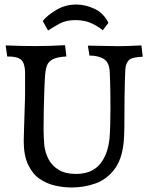

<svg xmlns="http://www.w3.org/2000/svg" viewBox="-20 -817 657 850"><path d="M297 13Q261 13 223.5 4.5Q186 -4 155 -25.5Q124 -47 104.5 -88Q85 -129 85 -193Q85 -210 86.5 -248.5Q88 -287 89 -329Q90 -357 90.5 -375.5Q91 -394 91 -412.5Q91 -431 91 -457V-493Q91 -534 75.5 -550.5Q60 -567 12 -567L5 -616Q74 -613 138 -613Q169 -613 201 -614Q233 -615 268 -617L274 -567Q234 -565 214.5 -555Q195 -545 188.5 -528.5Q182 -512 180 -488Q178 -465 176.5 -425Q175 -385 174 -341Q173 -297 173 -260Q173 -256 173 -240.5Q173 -225 174 -206.5Q175 -188 176 -174Q180 -141 195 -112Q210 -83 240 -65Q270 -47 316 -47Q386 -47 422 -90Q458 -133 465 -206Q467 -229 468 -266Q469 -303 469 -335Q469 -367 468.5 -408.5Q468 -450 466 -494Q465 -539 441 -555Q417 -571 376 -571L369 -615L479 -613Q514 -612 547.5 -613.5Q581 -615 606 -616L612 -566Q563 -564 550 -550Q537 -536 535 -512Q534 -496 533 -464Q532 -432 531.5 -395.5Q531 -359 531 -327Q531 -290 530.5 -254Q530 -218 528 -192Q521 -113 487 -68Q453 -23 403 -5Q353 13 297 13ZM193 -682 169 -724Q190 -750 230 -773.5Q270 -797 318 -797Q357 -797 397.5 -778.5Q438 -760 460 -716L435 -683Q418 -698 387 -713Q356 -728 314 -728Q272 -728 244 -712.5Q216 -697 193 -682Z"/></svg>

Font: Maname
Style: Regular
Weight: 400
Designer: Pathum Egodawatta
Foundry: mooniak
Version: Version 1.000; ttfautohint (v1.8.4.7-5d5b)